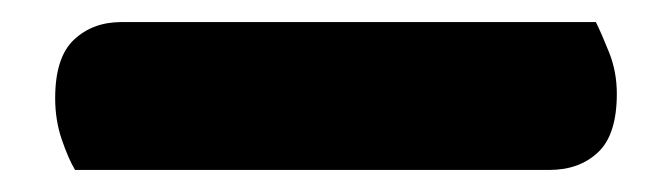

<svg xmlns="http://www.w3.org/2000/svg" viewBox="-20 34 609 174"><path d="M48 188Q42 178 36 160.5Q30 143 30 123Q30 86 47 70Q64 54 90 54H520Q525 64 532 81.5Q539 99 539 119Q539 156 522 172Q505 188 478 188Z"/></svg>

Font: Baloo
Style: Regular
Weight: 400
Designer: Sarang Kulkarni and Ek Type
Foundry: Ek Type
Version: Version 1.443;PS 1.000;hotconv 16.6.51;makeotf.lib2.5.65220;